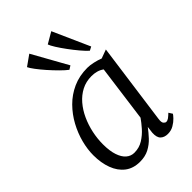

<svg xmlns="http://www.w3.org/2000/svg" viewBox="-251 -957 1069 1069"><g transform="rotate(-45 284.0 -422.0)"><path d="M440 -86Q436.5 -61.5 444 -52.8Q451.5 -44 459 -44Q469 -44 479 -51.2Q489 -58.5 503 -72L517 -50Q513.5 -44 500 -29.5Q486.5 -15 465.2 -2.5Q444 10 418 10Q391 10 375 -5Q359 -20 361 -56L366 -97Q347.5 -72 324.5 -47.2Q301.5 -22.5 270.8 -6.2Q240 10 199 10Q146 10 110.8 -17.2Q75.5 -44.5 57.8 -92Q40 -139.5 40 -200Q40 -246 53.2 -297Q66.5 -348 92.5 -396Q118.5 -444 157 -483Q195.5 -522 246.5 -545Q297.5 -568 360.5 -568Q381 -568 407 -562.2Q433 -556.5 454 -548L506 -567ZM419 -497Q403.5 -508.5 384.5 -513.8Q365.5 -519 344.5 -519Q301.5 -519 266.2 -500.8Q231 -482.5 204 -451Q177 -419.5 158.5 -379Q140 -338.5 130.5 -293.8Q121 -249 121 -205Q121 -153 132.8 -118Q144.5 -83 165 -65.5Q185.5 -48 212 -48Q250.5 -48 281.2 -67.2Q312 -86.5 335.2 -113Q358.5 -139.5 374 -162ZM304 -644 282.5 -630.5Q264.5 -644 240 -668.5Q215.5 -693 191.2 -720.5Q167 -748 149.2 -771.8Q131.5 -795.5 126 -808L188 -852ZM460 -636.5 438 -625Q421 -640 398.8 -666.5Q376.5 -693 354.8 -722.5Q333 -752 317.2 -777.2Q301.5 -802.5 297 -815.5L363 -854Z"/></g></svg>

Font: Merriweather 7pt Light
Style: Italic
Weight: 300
Italic angle: -7.8°
Designer: Eben Sorkin
Foundry: Eben Sorkin
Version: Version 2.200;gftools[0.9.31]